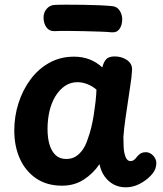

<svg xmlns="http://www.w3.org/2000/svg" viewBox="-20 -791 697 820"><path d="M41 -234Q41 -294 59 -350.5Q77 -407 110.5 -452Q144 -497 191 -523Q238 -549 296 -549Q332 -549 362 -537.5Q392 -526 417 -503Q422 -525 433 -537.5Q444 -550 470 -550Q500 -550 522.5 -534.5Q545 -519 544 -493Q543 -465 535.5 -418.5Q528 -372 522 -327Q520 -313 516.5 -290Q513 -267 510.5 -244Q508 -221 507 -206Q507 -190 508 -165Q509 -140 516 -121.5Q523 -103 537 -103Q546 -103 553 -108.5Q560 -114 567 -124Q575 -133 583 -137Q591 -141 603 -141Q615 -141 626.5 -133Q638 -125 644 -111.5Q650 -98 646 -80Q643 -61 623.5 -40.5Q604 -20 576 -5.5Q548 9 517 9Q488 9 465 -3.5Q442 -16 426.5 -38Q411 -60 405 -90Q377 -49 337 -23.5Q297 2 245 2Q180 2 134.5 -29Q89 -60 65 -113Q41 -166 41 -234ZM183 -240Q183 -202 191.5 -173.5Q200 -145 217.5 -128.5Q235 -112 263 -112Q286 -112 303 -122.5Q320 -133 333 -151.5Q346 -170 354 -195Q363 -219 369.5 -245.5Q376 -272 380.5 -300.5Q385 -329 388 -356Q391 -383 392 -408Q375 -423 353.5 -431.5Q332 -440 311 -440Q281 -440 257.5 -424Q234 -408 217 -380.5Q200 -353 191.5 -317Q183 -281 183 -240ZM213 -658Q191 -657 178.5 -674Q166 -691 166 -717Q166 -738 179.5 -753.5Q193 -769 213 -770Q231 -771 264 -771Q297 -771 334.5 -770.5Q372 -770 405.5 -768.5Q439 -767 457 -765Q479 -764 490.5 -746.5Q502 -729 502 -709Q502 -684 490.5 -667.5Q479 -651 457 -653Q439 -655 406 -656Q373 -657 335 -658Q297 -659 264 -659Q231 -659 213 -658Z"/></svg>

Font: Playpen Sans SemiBold
Style: Regular
Weight: 600
Designer: Laura Meseguer, Veronika Burian, José Scaglione
Foundry: TypeTogether
Version: Version 1.001